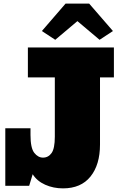

<svg xmlns="http://www.w3.org/2000/svg" viewBox="-20 -1044 686 1079"><path d="M334 14.6Q279.8 14.6 233.9 -5.9Q188 -26.4 163.6 -64.9L144 0H9.8V-323.2H151.4V-285.6Q151.4 -211.9 172.6 -185.1Q193.8 -158.2 221.7 -158.2Q251.5 -158.2 269.8 -183.8Q288.1 -209.5 288.1 -275.9V-608.9H136.7V-777.3H620.1V-608.9H542V-231.9Q542 -118.2 488.5 -51.8Q435.1 14.6 334 14.6ZM290.5 -820.3 215.3 -869.6 348.6 -1023.9H481L614.7 -869.6L539.6 -820.3L415 -925.3Z"/></svg>

Font: Bevan
Style: Regular
Weight: 400
Designer: Vernon Adams
Foundry: Vernon Adams
Version: Version 2.100; ttfautohint (v1.8.3)